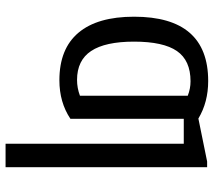

<svg xmlns="http://www.w3.org/2000/svg" viewBox="-60 -518 786 707"><g transform="rotate(90 333.5 -165.0)"><path d="M596.2 208H509.8V-448.2H418V-30.8Q357.4 9.8 275.9 9.8Q160.2 9.8 101.1 -60.3Q42 -130.4 42 -265.1Q42 -538.1 278.8 -538.1Q356.9 -538.1 417 -502L575.2 -534.2H596.2ZM279.8 -473.1Q203.1 -473.1 168.5 -423.1Q133.8 -373 133.8 -265.1Q133.8 -159.2 168.2 -107.2Q202.6 -55.2 274.9 -55.2Q304.7 -55.2 333 -65.9V-462.9Q307.1 -473.1 279.8 -473.1Z"/></g></svg>

Font: Libra Sans Modern
Style: Regular
Weight: 400
Foundry: Stefan Peev, Context Ltd
Version: Version 1.000